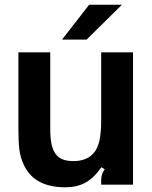

<svg xmlns="http://www.w3.org/2000/svg" viewBox="-20 -783 646 814"><path d="M82 -82Q66 -115 62 -149.5Q58 -184 58 -238V-561H193V-237Q193 -194 199.5 -167.5Q206 -141 220 -125Q242 -100 291 -100Q348 -100 377 -134Q394 -153 401.5 -186.5Q409 -220 409 -276V-561H544V0H409V-18Q409 -33 412.5 -43.5Q416 -54 424 -65L410 -74Q378 -28 342 -8.5Q306 11 257 11Q126 11 82 -82ZM347 -615H243L358 -763H497Z"/></svg>

Font: Open Sauce Sans
Style: Bold
Weight: 700
Designer: Alfredo Marco Pradil
Foundry: Creative Sauce Fz LLC
Version: Version 1.477